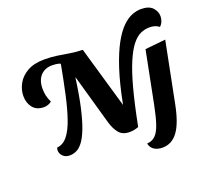

<svg xmlns="http://www.w3.org/2000/svg" viewBox="-160 -989 1490 1385"><g transform="rotate(-20 585.0 -296.5)"><path d="M213 24Q180 24 160.5 4.5Q141 -15 141 -40Q141 -52 146 -61Q192 -65 225.5 -106.5Q259 -148 284.5 -222Q310 -296 332 -396Q354 -496 376 -615L373 -623Q345 -631 314 -631Q258 -631 224.5 -595.5Q191 -560 191 -495Q191 -467 196.5 -442Q202 -417 216 -388Q203 -377 187 -372Q171 -367 158 -367Q101 -367 72 -403Q43 -439 43 -493Q43 -540 67.5 -585.5Q92 -631 143.5 -660.5Q195 -690 275 -690Q328 -690 374 -683Q420 -676 465 -668.5Q510 -661 560 -660L697 -187Q727 -342 762 -448.5Q797 -555 834.5 -623Q872 -691 910 -728Q948 -765 984.5 -779Q1021 -793 1054 -793Q1114 -793 1142 -763.5Q1170 -734 1170 -697Q1170 -677 1162.5 -658Q1155 -639 1140 -625Q1111 -648 1067 -648Q1030 -648 996.5 -632.5Q963 -617 931.5 -577Q900 -537 869 -464.5Q838 -392 807.5 -278Q777 -164 745 0Q712 13 675 13Q622 13 595 -20Q568 -53 553 -104L445 -486L442 -492Q424 -359 403 -267.5Q382 -176 359.5 -118.5Q337 -61 313 -30Q289 1 263.5 12.5Q238 24 213 24ZM860 200Q824 200 798 184Q772 168 765 134Q803 132 828.5 108Q854 84 872 31.5Q890 -21 907 -106L987 -510L1144 -526L1052 -62Q1025 75 978.5 137.5Q932 200 860 200Z"/></g></svg>

Font: Sansita Swashed SemiBold
Style: Regular
Weight: 600
Designer: Pablo Cosgaya
Foundry: Omnibus-Type
Version: Version 1.003; ttfautohint (v1.8.3)